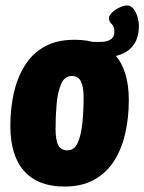

<svg xmlns="http://www.w3.org/2000/svg" viewBox="-20 -677 530 705"><path d="M216 8Q120 8 69 -48.5Q18 -105 18 -215Q18 -278 30.5 -334.5Q43 -391 70.5 -435.5Q98 -480 143 -505.5Q188 -531 254 -531Q352 -531 402.5 -475Q453 -419 453 -309Q453 -247 440.5 -190Q428 -133 400.5 -88.5Q373 -44 327.5 -18Q282 8 216 8ZM228 -125Q253 -125 265.5 -153Q278 -181 282.5 -225.5Q287 -270 287 -320Q287 -359 277 -378.5Q267 -398 243 -398Q218 -398 205 -369.5Q192 -341 188 -296.5Q184 -252 184 -204Q184 -164 193.5 -144.5Q203 -125 228 -125ZM346 -465 319 -523H347Q400 -523 400 -561Q400 -580 390 -589Q380 -598 380 -610Q380 -620 391.5 -631Q403 -642 419 -649.5Q435 -657 447 -657Q460 -657 470 -644.5Q480 -632 485 -614.5Q490 -597 490 -582Q490 -465 346 -465Z"/></svg>

Font: Asap Condensed Condensed ExtraBold
Style: Italic
Weight: 800
Width: 3
Italic angle: -6°
Designer: Pablo Cosgaya
Foundry: Omnibus-Type
Version: Version 3.001; ttfautohint (v1.8.4.7-5d5b)